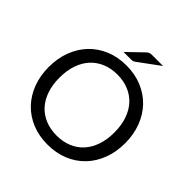

<svg xmlns="http://www.w3.org/2000/svg" viewBox="-229 -1070 1256 1256"><g transform="rotate(45 399.0 -442.0)"><path d="M752.5 -358Q752.5 -277.5 727 -210.2Q701.5 -143 655 -94.5Q608.5 -46 543.2 -19.2Q478 7.5 399 7.5Q320 7.5 255 -19.2Q190 -46 143.5 -94.5Q97 -143 71.5 -210.2Q46 -277.5 46 -358Q46 -438.5 71.5 -505.8Q97 -573 143.5 -621.8Q190 -670.5 255 -697.5Q320 -724.5 399 -724.5Q478 -724.5 543.2 -697.5Q608.5 -670.5 655 -621.8Q701.5 -573 727 -505.8Q752.5 -438.5 752.5 -358ZM653 -358Q653 -424 635 -476.5Q617 -529 584 -565.2Q551 -601.5 504 -621Q457 -640.5 399 -640.5Q341.5 -640.5 294.5 -621Q247.5 -601.5 214.2 -565.2Q181 -529 163 -476.5Q145 -424 145 -358Q145 -292 163 -239.8Q181 -187.5 214.2 -151.2Q247.5 -115 294.5 -95.8Q341.5 -76.5 399 -76.5Q457 -76.5 504 -95.8Q551 -115 584 -151.2Q617 -187.5 635 -239.8Q653 -292 653 -358ZM570.5 -891 423.5 -783Q415 -777 408.5 -775Q402 -773 391.5 -773H322.5L428 -874.5Q433 -879.5 437.2 -882.5Q441.5 -885.5 446 -887.5Q450.5 -889.5 456 -890.2Q461.5 -891 470 -891Z"/></g></svg>

Font: Lato TR
Style: Regular
Weight: 400
Designer: Lukasz Dziedzic
Foundry: tyPoland Lukasz Dziedzic
Version: Version 1.104 2013